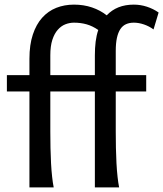

<svg xmlns="http://www.w3.org/2000/svg" viewBox="-20 -811 707 831"><path d="M390.6 -485.8V-571.3Q390.6 -603.5 394 -630.9Q397.5 -658.2 405.3 -681.2Q380.9 -698.2 355.2 -705.6Q329.6 -712.9 300.3 -712.9Q281.2 -712.9 262.9 -705.8Q244.6 -698.7 230 -682.1Q215.3 -665.5 206.5 -638.4Q197.8 -611.3 197.8 -571.3V-485.8ZM644.5 -683.6Q626 -697.3 603.3 -705.1Q580.6 -712.9 559.1 -712.9Q540 -712.9 525.4 -706.3Q510.7 -699.7 501 -685.1Q491.2 -670.4 486.1 -647.2Q481 -624 481 -590.8V-485.8H612.8V-415H481V-241.7Q481 -206.1 481.7 -171.1Q482.4 -136.2 484.1 -104.5Q485.8 -72.8 488.8 -45.9Q491.7 -19 495.6 0H390.6V-415H197.8V-241.7Q197.8 -206.1 198.5 -171.1Q199.2 -136.2 200.9 -104.5Q202.6 -72.8 205.6 -45.9Q208.5 -19 212.4 0H107.4V-415H9.8V-485.8H107.4V-556.6Q107.4 -617.2 122.1 -661.4Q136.7 -705.6 162.6 -734.4Q188.5 -763.2 223.6 -777.1Q258.8 -791 300.3 -791Q342.3 -791 378.2 -778.8Q414.1 -766.6 441.9 -744.6Q485.4 -791 559.1 -791Q587.9 -791 615.7 -782Q643.6 -772.9 666.5 -756.8Z"/></svg>

Font: Andika Compact
Style: Regular
Weight: 400
Designer: Victor Gaultney, Annie Olsen, Julie Remington, Don Collingsworth, Eric Hays, Becca Hirsbrunner
Foundry: SIL International
Version: Version 5.000 ; LnSpcTght